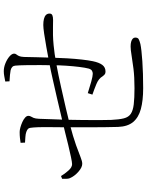

<svg xmlns="http://www.w3.org/2000/svg" viewBox="102 -892 795 1040"><g transform="rotate(-90 500.0 -372.5)"><path d="M542 5Q475 5 429 -7.5Q383 -20 358.5 -49.5Q334 -79 332 -131Q331 -161 330.5 -206.5Q330 -252 330 -304.5Q330 -357 330 -408Q331 -470 331 -520Q331 -570 329 -589Q328 -611 322.5 -617.5Q317 -624 305 -628Q294 -632 277.5 -633Q261 -634 247 -635L246 -659Q259 -661 272.5 -662.5Q286 -664 305 -664Q315 -664 329.5 -660Q344 -656 358.5 -649.5Q373 -643 382.5 -634.5Q392 -626 392 -617Q392 -609 388.5 -603.5Q385 -598 381 -588.5Q377 -579 376 -559Q375 -537 374 -499.5Q373 -462 371 -418Q370 -372 369.5 -324Q369 -276 369 -235Q369 -194 370 -168Q372 -125 378.5 -99.5Q385 -74 403 -62Q421 -50 454.5 -46Q488 -42 542 -42Q603 -42 647 -47.5Q691 -53 720.5 -58Q750 -63 768 -63Q783 -63 793.5 -60Q804 -57 810 -51.5Q816 -46 816 -38Q816 -25 808.5 -20Q801 -15 781 -10Q753 -4 688 0.5Q623 5 542 5ZM132 -325Q113 -325 89 -346Q65 -367 54 -393Q51 -401 51 -412Q51 -423 51 -434L66 -440Q77 -421 95 -400.5Q113 -380 130 -380Q140 -380 168.5 -386Q197 -392 232.5 -400.5Q268 -409 301 -417.5Q334 -426 353 -430Q368 -433 404.5 -442Q441 -451 489.5 -462Q538 -473 588.5 -484.5Q639 -496 681 -504Q724 -512 765 -519.5Q806 -527 838 -531.5Q870 -536 884 -536Q903 -536 917 -532.5Q931 -529 938.5 -521.5Q946 -514 946 -502Q946 -491 937 -487Q928 -483 911 -483Q893 -483 873 -483.5Q853 -484 829 -483.5Q805 -483 774 -480Q730 -476 670.5 -465Q611 -454 549 -440Q487 -426 434.5 -414Q382 -402 352 -394Q276 -374 233 -358.5Q190 -343 168 -334Q146 -325 132 -325ZM632 -199Q625 -199 619.5 -201.5Q614 -204 606 -215Q594 -236 565 -248Q536 -260 507 -270L515 -295Q546 -285 576.5 -276.5Q607 -268 620 -268Q629 -268 636.5 -272.5Q644 -277 648 -290Q653 -309 657 -341.5Q661 -374 663.5 -411Q666 -448 666 -480Q667 -513 667 -553Q667 -593 666.5 -629.5Q666 -666 664 -687Q663 -707 639 -713Q629 -715 613.5 -716.5Q598 -718 579 -719L578 -742Q594 -745 607.5 -747.5Q621 -750 634 -750Q655 -750 677 -741Q699 -732 714 -719Q729 -706 729 -694Q729 -687 724.5 -681.5Q720 -676 716 -667.5Q712 -659 711 -641Q710 -612 709.5 -572Q709 -532 707 -485Q706 -446 703.5 -405Q701 -364 697 -328Q693 -292 688 -268Q681 -234 668 -216.5Q655 -199 632 -199Z"/></g></svg>

Font: Noto Serif SC ExtraLight
Style: Regular
Weight: 200
Designer: Ryoko NISHIZUKA 西塚涼子 (kana & ideographs); Frank Grießhammer (Latin, Greek & Cyrillic); Wenlong ZHANG 张文龙 (bopomofo); San
Foundry: Adobe
Version: Version 2.002-H1;hotconv 1.1.0;makeotfexe 2.6.0